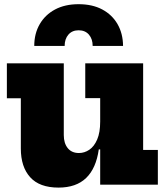

<svg xmlns="http://www.w3.org/2000/svg" viewBox="-20 -860 772 894"><path d="M553 -646H411.5Q411.5 -678.5 394 -698.8Q376.5 -719 346 -719Q316 -719 298.5 -698.8Q281 -678.5 281 -646H139.5Q139.5 -703.5 164.8 -747.2Q190 -791 236.2 -815.8Q282.5 -840.5 346 -840.5Q410 -840.5 456 -816Q502 -791.5 527.2 -747.8Q552.5 -704 553 -646ZM446.5 -403H377V-565H646.5V-162H715V0H446.5ZM277 -565V-231Q277 -193 295.5 -170.2Q314 -147.5 347.5 -147.5Q373.5 -147.5 396 -162.8Q418.5 -178 432.5 -210.5Q446.5 -243 446.5 -294L476 -164.5H440Q427.5 -76 381 -31.2Q334.5 13.5 252.5 13.5Q164 13.5 120.5 -34.8Q77 -83 77 -168.5V-402.5H12V-565Z"/></svg>

Font: Hepta Slab ExtraLight ExtraBold
Style: Regular
Weight: 800
Version: Version 1.102